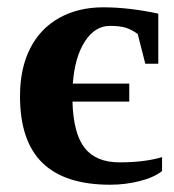

<svg xmlns="http://www.w3.org/2000/svg" viewBox="-20 -491 472 520"><path d="M418.9 -27.8Q397 -10.3 358.2 -0.5Q319.3 9.3 278.3 9.3Q155.8 9.3 95 -49.8Q34.2 -108.9 34.2 -230.5Q34.2 -306.2 61.8 -360.1Q89.4 -414.1 140.6 -442.6Q191.9 -471.2 259.8 -471.2Q328.1 -471.2 408.7 -454.1V-318.4H373.5L353 -398.9Q336.4 -411.1 320.3 -416Q304.2 -420.9 277.8 -420.9Q237.3 -420.9 210 -378.9Q182.6 -336.9 177.2 -264.6H330.1V-215.8H176.3Q178.7 -128.9 209.5 -90.1Q240.2 -51.3 303.7 -51.3Q371.1 -51.3 418.9 -65.4Z"/></svg>

Font: Tinos
Style: Bold
Weight: 700
Designer: Steve Matteson
Foundry: Monotype Imaging Inc.
Version: Version 1.23